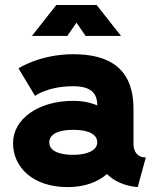

<svg xmlns="http://www.w3.org/2000/svg" viewBox="-20 -743 632 776"><path d="M252 -597.7 289.1 -651.4 326.2 -597.7H469.2L370.6 -722.7H207.5L108.9 -597.7ZM253.9 13.2C321.8 13.2 375.5 -7.3 412.1 -39.6C439 -13.2 480.5 8.8 536.6 13.2L569.3 -106.4C536.1 -106.4 519.5 -130.4 519.5 -159.7V-303.2C519.5 -474.1 412.1 -523.9 275.9 -523.9C141.6 -523.9 54.7 -466.8 54.7 -466.8L121.6 -355.5C121.6 -355.5 172.9 -394.5 275.9 -394.5C346.2 -394.5 373 -367.2 373 -318.4V-316.9C345.7 -328.6 313.5 -335.4 275.9 -335.4C134.8 -335.4 32.7 -262.2 32.7 -164.6C32.7 -66.9 112.8 13.2 253.9 13.2ZM373 -167.5C373 -135.3 333 -117.2 275.9 -117.2C214.4 -117.2 179.2 -135.3 179.2 -167.5C179.2 -200.2 214.4 -218.3 275.9 -218.3C337.9 -218.3 373 -200.2 373 -167.5Z"/></svg>

Font: Giphurs ExtraBold
Style: Regular
Weight: 800
Version: Version 1.000